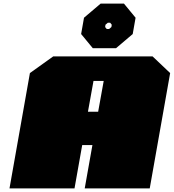

<svg xmlns="http://www.w3.org/2000/svg" viewBox="-20 -1052 970 1072"><path d="M498 -783 433 -862 449 -953 542 -1032H672L737 -953L721 -862L628 -783ZM576 -890H589L602 -901L604 -914L595 -925H582L569 -914L567 -901ZM33 0 147 -644 277 -737H832L930 -644L816 0H453L496 -242H439L396 0ZM471 -428H528L559 -600H502Z"/></svg>

Font: Tomorrow Black
Style: Italic
Weight: 900
Italic angle: -10°
Designer: Tony de Marco, Monica Rizzolli
Foundry: Just in Type
Version: Version 2.002